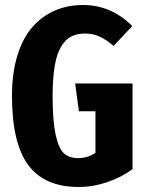

<svg xmlns="http://www.w3.org/2000/svg" viewBox="-20 -730 585 766"><path d="M311 -710Q423.8 -710 507.8 -626L433.1 -546.9Q402.3 -572.8 376.5 -584.5Q350.6 -596.2 317.9 -596.2Q286.6 -596.2 264.2 -584.5Q241.7 -572.8 224.4 -544.9Q207 -517.1 198.5 -468Q189.9 -418.9 189.9 -347.2Q189.9 -249 201.7 -193.8Q213.4 -138.7 234.4 -118.9Q255.4 -99.1 292 -99.1Q329.1 -99.1 360.8 -120.1V-286.1H294.9L279.8 -397H508.8V-55.2Q463.4 -22 406.7 -2.9Q350.1 16.1 294.9 16.1Q157.2 16.1 92.5 -71.8Q27.8 -159.7 27.8 -347.2Q27.8 -439 49.6 -509.3Q71.3 -579.6 110.1 -623Q148.9 -666.5 199.5 -688.2Q250 -710 311 -710Z"/></svg>

Font: Fira Sans Compressed
Style: Bold
Weight: 700
Width: 1
Designer: Carrois Corporate & Edenspiekermann AG
Foundry: Carrois Corporate GbR & Edenspiekermann AG
Version: Version 4.203;PS 004.203;hotconv 1.0.88;makeotf.lib2.5.64775